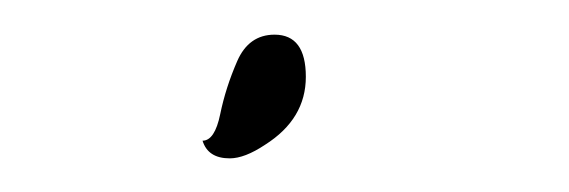

<svg xmlns="http://www.w3.org/2000/svg" viewBox="-20 -262 335 113"><path d="M141.6 -241.6Q160 -241.6 160 -216.8Q160 -192 136 -176.8Q124 -168.8 115.2 -168.8Q102.4 -168.8 99.2 -179.2Q106.4 -179.2 109.6 -194.8Q112.8 -210.4 119.6 -226Q126.4 -241.6 141.6 -241.6Z"/></svg>

Font: Rouge Script
Style: Regular
Weight: 400
Designer: Sabrina Mariela Lopez
Foundry: Typesenses
Version: Version 1.003